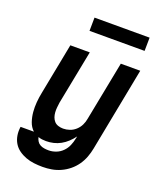

<svg xmlns="http://www.w3.org/2000/svg" viewBox="-158 -952 866 1058"><g transform="rotate(20 275.0 -423.5)"><path d="M222 12Q196 12 171 9Q146 6 123 -2.5Q100 -11 80.5 -25Q61 -39 49 -59Q37 -79 33 -103.5Q29 -128 33 -154H111Q91 -173 82 -199.5Q73 -226 70.5 -254.5Q68 -283 70.5 -312.5Q73 -342 79 -371L137 -670H251L189 -353Q187 -338 185.5 -323.5Q184 -309 185 -294.5Q186 -280 190.5 -267Q195 -254 204 -244Q213 -234 227 -229.5Q241 -225 256 -225Q275 -225 294 -231.5Q313 -238 328.5 -252Q344 -266 353 -284.5Q362 -303 365 -322L433 -670H547L452 -179Q447 -153 437.5 -127.5Q428 -102 412 -79Q396 -56 374 -38Q352 -20 326.5 -8.5Q301 3 274.5 7.5Q248 12 222 12ZM222 -85Q243 -85 264.5 -93Q286 -101 302.5 -117.5Q319 -134 328 -155Q337 -176 341 -197L344 -211Q330 -192 313 -176Q296 -160 276 -149Q256 -138 234.5 -133Q213 -128 191 -128Q179 -128 167.5 -129.5Q156 -131 145 -135Q148 -122 154.5 -111.5Q161 -101 172 -95Q183 -89 196 -87Q209 -85 222 -85ZM532 -781H209L210 -859H533Z"/></g></svg>

Font: Lode Term
Style: Bold Italic
Weight: 700
Italic angle: -11°
Monospace: yes
Designer: Belleve Invis
Foundry: Belleve Invis
Version: Version 29.2.0